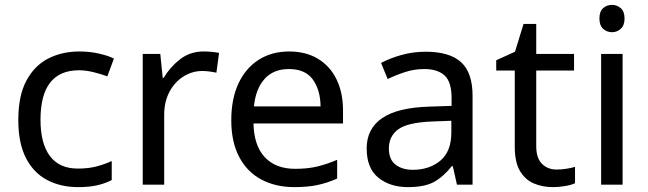

<svg xmlns="http://www.w3.org/2000/svg" viewBox="-20 -757 2657 787"><path d="M300 10Q229 10 173.5 -19Q118 -48 86.5 -109Q55 -170 55 -265Q55 -364 88 -426Q121 -488 177.5 -517Q234 -546 306 -546Q347 -546 385 -537.5Q423 -529 447 -517L420 -444Q396 -453 364 -461Q332 -469 304 -469Q146 -469 146 -266Q146 -169 184.5 -117.5Q223 -66 299 -66Q343 -66 376.5 -75Q410 -84 438 -97V-19Q411 -5 378.5 2.5Q346 10 300 10Z M815 -546Q830 -546 847.5 -544.5Q865 -543 878 -540L867 -459Q854 -462 838.5 -464Q823 -466 809 -466Q768 -466 732 -443.5Q696 -421 674.5 -380.5Q653 -340 653 -286V0H565V-536H637L647 -438H651Q677 -482 718 -514Q759 -546 815 -546Z M1165 -546Q1234 -546 1283.5 -516Q1333 -486 1359.5 -431.5Q1386 -377 1386 -304V-251H1019Q1021 -160 1065.5 -112.5Q1110 -65 1190 -65Q1241 -65 1280.5 -74.5Q1320 -84 1362 -102V-25Q1321 -7 1281 1.5Q1241 10 1186 10Q1110 10 1051.5 -21Q993 -52 960.5 -113.5Q928 -175 928 -264Q928 -352 957.5 -415Q987 -478 1040.5 -512Q1094 -546 1165 -546ZM1164 -474Q1101 -474 1064.5 -433.5Q1028 -393 1021 -321H1294Q1293 -389 1262 -431.5Q1231 -474 1164 -474Z M1725 -545Q1823 -545 1870 -502Q1917 -459 1917 -365V0H1853L1836 -76H1832Q1797 -32 1758.5 -11Q1720 10 1652 10Q1579 10 1531 -28.5Q1483 -67 1483 -149Q1483 -229 1546 -272.5Q1609 -316 1740 -320L1831 -323V-355Q1831 -422 1802 -448Q1773 -474 1720 -474Q1678 -474 1640 -461.5Q1602 -449 1569 -433L1542 -499Q1577 -518 1625 -531.5Q1673 -545 1725 -545ZM1751 -259Q1651 -255 1612.5 -227Q1574 -199 1574 -148Q1574 -103 1601.5 -82Q1629 -61 1672 -61Q1740 -61 1785 -98.5Q1830 -136 1830 -214V-262Z M2262 -62Q2282 -62 2303 -65.5Q2324 -69 2337 -73V-6Q2323 1 2297 5.5Q2271 10 2247 10Q2205 10 2169.5 -4.5Q2134 -19 2112 -55Q2090 -91 2090 -156V-468H2014V-510L2091 -545L2126 -659H2178V-536H2333V-468H2178V-158Q2178 -109 2201.5 -85.5Q2225 -62 2262 -62Z M2489 -737Q2509 -737 2524.5 -723.5Q2540 -710 2540 -681Q2540 -653 2524.5 -639Q2509 -625 2489 -625Q2467 -625 2452 -639Q2437 -653 2437 -681Q2437 -710 2452 -723.5Q2467 -737 2489 -737ZM2532 -536V0H2444V-536Z"/></svg>

Font: Noto Sans Tifinagh Azawagh
Style: Regular
Weight: 400
Designer: JamraPatel
Foundry: JamraPatel LLC
Version: Version 2.006; ttfautohint (v1.8.4.7-5d5b)